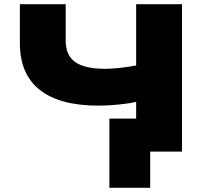

<svg xmlns="http://www.w3.org/2000/svg" viewBox="-20 -725 994 918"><path d="M698 173H503V-158H769V0H698ZM631 0V-238Q610 -233 580 -229Q550 -225 516.5 -222.5Q483 -220 449 -220Q266 -220 170.5 -295Q75 -370 75 -519V-705H294V-532Q294 -460 340 -428Q386 -396 483 -396Q513 -396 550.5 -400Q588 -404 631 -412V-705H850V0Z"/></svg>

Font: Nunito Sans 7pt Expanded Black
Style: Regular
Weight: 900
Width: 7
Designer: Vernon Adams
Foundry: Vernon Adams
Version: Version 3.101;gftools[0.9.27]